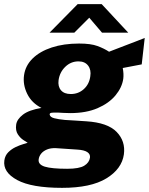

<svg xmlns="http://www.w3.org/2000/svg" viewBox="-49 -735 718 926"><path d="M250.5 171Q103.5 171 33.8 133.2Q-36 95.5 -28 38.5Q-24.5 14.5 -8.8 -1Q7 -16.5 26.8 -25.8Q46.5 -35 63 -39.8Q79.5 -44.5 84.5 -46.5Q79 -50 64 -59.5Q49 -69 37 -87.2Q25 -105.5 29 -134Q32.5 -159.5 61.5 -182Q90.5 -204.5 151 -214.5Q104 -238 82.2 -282.5Q60.5 -327 67 -372.5Q73.5 -418.5 108.2 -452.8Q143 -487 200.5 -506Q258 -525 332.5 -525Q389 -525 421.2 -513Q453.5 -501 477 -485.5Q492 -491.5 513.2 -499.5Q534.5 -507.5 558.2 -516.8Q582 -526 605.8 -535Q629.5 -544 649 -552L634.5 -424.5L543 -407Q548.5 -378 545.5 -355Q539.5 -313 508 -275Q476.5 -237 421.5 -213.2Q366.5 -189.5 289.5 -189.5Q276 -189.5 257.2 -190.5Q238.5 -191.5 230 -192Q209.5 -192.5 199.8 -191.2Q190 -190 190.5 -182.5Q192.5 -170 212.5 -164.8Q232.5 -159.5 264.5 -156.5Q282 -155 309.8 -153.8Q337.5 -152.5 367.5 -150Q470 -143.5 513.5 -98.8Q557 -54 548.5 9.5Q538.5 80 463.8 125.5Q389 171 250.5 171ZM275 79Q333 79 357.2 64.2Q381.5 49.5 385 25Q387 8.5 372 -1.5Q357 -11.5 324 -13.5L220.5 -20.5Q195.5 -21.5 177.5 -14Q159.5 -6.5 149.5 6Q139.5 18.5 137.5 33.5Q134 58.5 167.2 68.8Q200.5 79 275 79ZM292.5 -281.5Q329 -281.5 355.2 -305.2Q381.5 -329 386.5 -367Q391.5 -398 376 -418.5Q360.5 -439 329.5 -439Q293 -439 266 -413Q239 -387 233.5 -348.5Q229.5 -318 245 -299.8Q260.5 -281.5 292.5 -281.5ZM190 -577.5 325.5 -715H441.5L569.5 -577.5H443L381.5 -649.5L309.5 -577.5Z"/></svg>

Font: Public Sans Thin ExtraBold
Style: Italic
Weight: 800
Italic angle: -8°
Version: Version 2.001